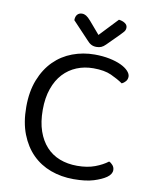

<svg xmlns="http://www.w3.org/2000/svg" viewBox="-91 -882 769 963"><g transform="rotate(10 294.0 -400.5)"><path d="M533 -541Q533 -527 524.5 -517Q516 -507 505 -502Q479 -520 444 -536Q409 -552 353 -552Q307 -552 268 -536Q229 -520 200 -489Q171 -458 154.5 -411Q138 -364 138 -303Q138 -241 154 -195Q170 -149 198.5 -118Q227 -87 267 -71.5Q307 -56 356 -56Q408 -56 446.5 -70.5Q485 -85 511 -105Q521 -101 530 -90.5Q539 -80 539 -66Q539 -45 515 -28Q492 -12 452 0.5Q412 13 350 13Q287 13 233 -7Q179 -27 139.5 -66.5Q100 -106 77 -165Q54 -224 54 -303Q54 -382 77.5 -441.5Q101 -501 141 -541Q181 -581 234.5 -601Q288 -621 347 -621Q388 -621 422.5 -614Q457 -607 481.5 -595.5Q506 -584 519.5 -569.5Q533 -555 533 -541ZM436 -814Q454 -812 467 -803.5Q480 -795 480 -781Q480 -769 472.5 -760Q465 -751 454 -740L394 -680Q383 -669 372.5 -664.5Q362 -660 348 -660Q333 -660 321.5 -666Q310 -672 299 -685L216 -773Q216 -792 225 -802Q234 -812 249 -812Q260 -812 270 -806Q280 -800 294 -784L348 -721Z"/></g></svg>

Font: Baloo Chettan 2
Style: Regular
Weight: 400
Designer: Maithili Shingre, Unnati Kotecha and Ek Type
Foundry: Ek Type
Version: Version 1.640;hotconv 1.0.111;makeotfexe 2.5.65597; ttfautoh